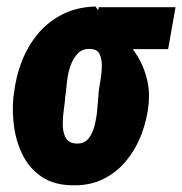

<svg xmlns="http://www.w3.org/2000/svg" viewBox="-20 -550 551 581"><path d="M20.5 -255.4 22 -265.6Q27.8 -317.9 46.1 -364.7Q64.5 -411.6 95.2 -448.2Q126 -484.9 169.4 -506.8Q212.9 -528.8 269 -530.3Q281.7 -513.2 288.8 -496.8Q295.9 -480.5 305.7 -466.1Q315.4 -451.7 334.5 -441.9Q366.2 -424.3 388.2 -392.3Q410.2 -360.4 421.4 -323Q432.6 -285.6 430.7 -250.5L430.2 -239.7Q425.8 -190.9 408.9 -145.8Q392.1 -100.6 363 -64.7Q334 -28.8 292.7 -8.3Q251.5 12.2 198.2 10.7Q143.6 9.8 107.4 -14.2Q71.3 -38.1 50.8 -76.9Q30.3 -115.7 23.2 -162.4Q16.1 -209 20.5 -255.4ZM178.7 -266.1 177.2 -255.9Q176.8 -242.7 173.3 -220Q169.9 -197.3 169.9 -173.6Q169.9 -149.9 178.7 -133.3Q187.5 -116.7 210.4 -115.7Q234.4 -114.3 247.6 -130.6Q260.7 -147 266.6 -171.6Q272.5 -196.3 274.4 -220.5Q276.4 -244.6 277.8 -259.8L278.3 -270Q279.3 -280.3 283.2 -301.5Q287.1 -322.8 288.1 -345.5Q289.1 -368.2 282.2 -384.5Q275.4 -400.9 254.4 -401.9Q230.5 -403.3 216.1 -388.9Q201.7 -374.5 193.8 -352.3Q186 -330.1 183.1 -306.4Q180.2 -282.7 178.7 -266.1ZM511.2 -528.3 488.8 -401.4H256.3L278.8 -528.3Z"/></svg>

Font: Roboto Condensed Black
Style: Italic
Weight: 900
Italic angle: -12°
Designer: Christian Robertson
Foundry: Google
Version: Version 3.008; 2023